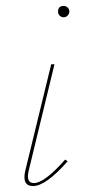

<svg xmlns="http://www.w3.org/2000/svg" viewBox="-20 -622 286 645"><path d="M175 -583Q175 -602 194 -602Q202 -602 207.5 -596.5Q213 -591 213 -583Q213 -576 207.5 -570Q202 -564 194 -564Q186 -564 180.5 -569.5Q175 -575 175 -583ZM91 3Q53 3 65 -49L152 -406H163L76 -47Q67 -7 94 -7Q129 -7 199 -86L207 -80Q134 3 91 3Z"/></svg>

Font: EauTestInfant Hairline
Style: Italic
Weight: 250
Italic angle: -12°
Designer: Christian Thalmann (Catharsis Fonts)
Version: Version 0.001;PS 000.001;hotconv 1.0.88;makeotf.lib2.5.64775